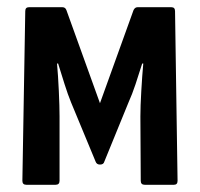

<svg xmlns="http://www.w3.org/2000/svg" viewBox="-20 -512 555 532"><path d="M53 0Q42 0 42 -11L50 -481Q50 -492 60 -492H153Q161 -492 164 -484L257 -226L350 -484Q354 -492 361 -492H455Q465 -492 465 -481L472 -11Q472 0 462 0H381Q370 0 370 -11L369 -189Q369 -217 371.5 -260Q374 -303 377 -336H374Q365 -307 355.5 -278.5Q346 -250 336 -228L269 -64Q267 -56 257 -56Q248 -56 245 -64L177 -228Q168 -250 159 -278.5Q150 -307 141 -336H138Q141 -303 143 -260Q145 -217 145 -190V-11Q145 0 134 0Z"/></svg>

Font: Sofia Sans Condensed
Style: Bold
Weight: 700
Designer: Botio Nikoltchev, Ani Petrova
Foundry: lettersoup
Version: Version 4.101; ttfautohint (v1.8.4.7-5d5b)